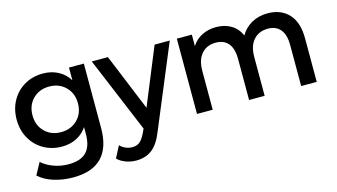

<svg xmlns="http://www.w3.org/2000/svg" viewBox="-90 -916 2552 1456"><g transform="rotate(-15 1185.5 -188.5)"><path d="M331.1 222.2Q251.1 222.2 180 200Q108.9 177.8 63.3 135.6L114.4 42.2Q152.2 76.7 207.8 96.7Q263.3 116.7 322.2 116.7Q417.8 116.7 462.8 70.6Q507.8 24.4 507.8 -70V-125.6Q476.7 -77.8 425 -51.7Q373.3 -25.6 310 -25.6Q231.1 -25.6 167.2 -61.7Q103.3 -97.8 66.1 -163.3Q28.9 -228.9 28.9 -312.2Q28.9 -395.6 66.1 -461.1Q103.3 -526.7 167.2 -562.8Q231.1 -598.9 310 -598.9Q376.7 -598.9 429.4 -571.1Q482.2 -543.3 514.4 -491.1V-591.1H631.1V-85.6Q631.1 222.2 331.1 222.2ZM510 -312.2Q510 -391.1 459.4 -441.1Q408.9 -491.1 331.1 -491.1Q253.3 -491.1 203.3 -441.1Q153.3 -391.1 153.3 -312.2Q153.3 -233.3 203.3 -183.3Q253.3 -133.3 331.1 -133.3Q408.9 -133.3 459.4 -183.3Q510 -233.3 510 -312.2Z M826.7 222.2Q784.4 222.2 745 207.8Q705.6 193.3 680 167.8L727.8 75.6Q746.7 95.6 771.7 106.1Q796.7 116.7 823.3 116.7Q864.4 116.7 888.9 91.7Q913.3 66.7 941.1 2.2L693.3 -591.1H820L1003.3 -144.4L1186.7 -591.1H1305.6L1037.8 52.2Q1001.1 145.6 950 183.9Q898.9 222.2 826.7 222.2Z M2301.1 -341.1V0H2178.9V-322.2Q2178.9 -403.3 2144.4 -444.4Q2110 -485.6 2046.7 -485.6Q1975.6 -485.6 1933.9 -438.3Q1892.2 -391.1 1892.2 -304.4V0H1770V-322.2Q1770 -403.3 1735.6 -444.4Q1701.1 -485.6 1637.8 -485.6Q1566.7 -485.6 1525.6 -438.3Q1484.4 -391.1 1484.4 -304.4V0H1361.1V-591.1H1478.9V-501.1Q1507.8 -547.8 1557.8 -573.3Q1607.8 -598.9 1670 -598.9Q1736.7 -598.9 1786.7 -569.4Q1836.7 -540 1862.2 -482.2Q1893.3 -536.7 1948.9 -567.8Q2004.4 -598.9 2074.4 -598.9Q2178.9 -598.9 2240 -533.3Q2301.1 -467.8 2301.1 -341.1Z"/></g></svg>

Font: Paperlogy 6 SemiBold
Style: Regular
Weight: 600
Designer: redesigned by Lee Juim, glyphs from Gmarket Sans & Montserrat
Foundry: PT&
Version: Version 1.001